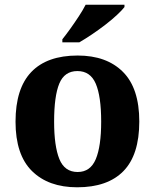

<svg xmlns="http://www.w3.org/2000/svg" viewBox="-20 -786 659 816"><path d="M307.9 10Q186 10 116 -59Q46 -128 46 -269Q46 -410 113 -480Q180 -550 310 -550Q433 -550 502.5 -480.5Q572 -411 572 -269.5Q572 -128 504.8 -59Q437.5 10 307.9 10ZM310 -55Q364 -55 387 -109.5Q410 -164 410 -269Q410 -376.5 387 -430.3Q364 -484 309 -484Q254 -484 232 -430.8Q210 -377.5 210 -269Q210 -165 232.3 -110Q254.6 -55 310 -55ZM245 -619Q260.2 -638 278.9 -664Q297.5 -690 315.2 -717Q332.9 -744 344 -766H509V-756Q499 -743 477.7 -723Q456.5 -703 427.9 -681Q399.3 -659 370.3 -639.5Q341.2 -620 317 -606H245Z"/></svg>

Font: Noto Serif Hentaigana EL
Style: Regular
Weight: 400
Designer: Kazuhiro Yamada
Foundry: nipponia
Version: Version 1.000